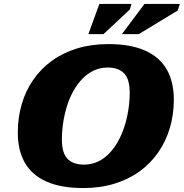

<svg xmlns="http://www.w3.org/2000/svg" viewBox="-20 -936 930 971"><path d="M293 -230Q293 -162.5 321.2 -133Q349.5 -103.5 404 -103.5Q442 -103.5 473.8 -118Q505.5 -132.5 531.2 -159Q557 -185.5 576.5 -220.2Q596 -255 609.2 -296Q622.5 -337 629.2 -380.8Q636 -424.5 636 -468Q636 -535.5 607.5 -565Q579 -594.5 524.5 -594.5Q487 -594.5 455.2 -579.8Q423.5 -565 397.8 -538.8Q372 -512.5 352.2 -477.8Q332.5 -443 319.5 -402Q306.5 -361 299.8 -317.2Q293 -273.5 293 -230ZM859 -432.5Q859 -356.5 839 -289Q819 -221.5 780.5 -165.8Q742 -110 686.2 -69.5Q630.5 -29 558.8 -7Q487 15 401 15Q289 15 215.5 -17.5Q142 -50 106 -112.5Q70 -175 70 -265Q70 -341.5 89.8 -409Q109.5 -476.5 148 -532.2Q186.5 -588 242.2 -628.5Q298 -669 369.8 -691Q441.5 -713 528 -713Q640.5 -713 713.8 -680.2Q787 -647.5 823 -585.2Q859 -523 859 -432.5ZM596.5 -763.5 710.5 -916H889.5L879 -883L682 -763.5ZM427 -763.5 482.5 -916H645L636.5 -888L503.5 -763.5Z"/></svg>

Font: Newsreader 9pt ExtraBold
Style: Italic
Weight: 800
Italic angle: -17°
Designer: Hugues Gentile
Foundry: Production Type
Version: Version 1.003